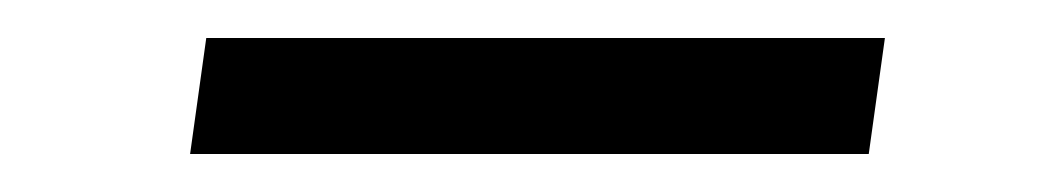

<svg xmlns="http://www.w3.org/2000/svg" viewBox="-20 -355 556 101"><path d="M445.5 -335 437 -274H80L88.5 -335Z"/></svg>

Font: Merriweather 72pt Medium
Style: Italic
Weight: 500
Italic angle: -7.8°
Version: Version 2.101